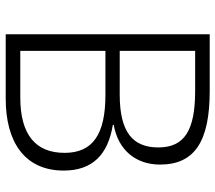

<svg xmlns="http://www.w3.org/2000/svg" viewBox="-61 -693 754 672"><g transform="rotate(90 316.0 -357.0)"><path d="M298 -714H100V0H326C475 0 577 -65 577 -203C577 -304 521 -358 417 -375V-378C507 -394 556 -457 556 -540C556 -662 474 -714 298 -714ZM311 -399H158V-663H298C436 -663 496 -626 496 -534C496 -445 443 -399 311 -399ZM158 -349H312C450 -349 515 -305 515 -206C515 -105 452 -51 321 -51H158Z"/></g></svg>

Font: Noto Sans Gujarati UI Light
Style: Regular
Weight: 300
Designer: Jelle Bosma - Monotype Design Team, Universal Thirst
Foundry: Monotype Imaging Inc.
Version: Version 2.106